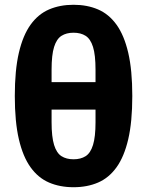

<svg xmlns="http://www.w3.org/2000/svg" viewBox="-20 -772 616 804"><path d="M196 -480V-428H380V-480Q380 -542 369.5 -575.5Q359 -609 338.5 -622Q318 -635 288 -635Q258 -635 237.5 -622Q217 -609 206.5 -575.5Q196 -542 196 -480ZM288 -752Q345 -752 390.5 -732.5Q436 -713 468 -668.5Q500 -624 517 -551Q534 -478 534 -370Q534 -262 517 -189Q500 -116 468 -71.5Q436 -27 390.5 -7.5Q345 12 288 12Q231 12 185.5 -7.5Q140 -27 108 -71.5Q76 -116 59 -189Q42 -262 42 -370Q42 -478 59 -551Q76 -624 108 -668.5Q140 -713 185.5 -732.5Q231 -752 288 -752ZM288 -105Q318 -105 338.5 -118Q359 -131 369.5 -165Q380 -199 380 -260V-313H196V-260Q196 -199 206.5 -165Q217 -131 237.5 -118Q258 -105 288 -105Z"/></svg>

Font: IBM Plex Sans
Style: Regular
Weight: 400
Designer: Mike Abbink, Paul van der Laan, Pieter van Rosmalen
Foundry: Bold Monday
Version: Version 3.201